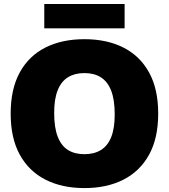

<svg xmlns="http://www.w3.org/2000/svg" viewBox="-20 -950 862 980"><path d="M411 10Q297 10 212.5 -32.8Q128 -75.5 81.2 -160Q34.5 -244.5 34.5 -370Q34.5 -496 81 -580.5Q127.5 -665 212 -707.5Q296.5 -750 411 -750Q525.5 -750 610 -707.2Q694.5 -664.5 741 -580Q787.5 -495.5 787.5 -370Q787.5 -245 741 -160.5Q694.5 -76 610 -33Q525.5 10 411 10ZM411 -163Q461 -163 495.5 -184.5Q530 -206 547.8 -250.8Q565.5 -295.5 565.5 -366Q565.5 -440.5 547.5 -487Q529.5 -533.5 495 -555.2Q460.5 -577 411 -577Q362 -577 327.5 -556Q293 -535 274.8 -490.2Q256.5 -445.5 256.5 -374Q256.5 -299 274.5 -252.5Q292.5 -206 326.8 -184.5Q361 -163 411 -163ZM206 -805.5V-929.5H616V-805.5Z"/></svg>

Font: Encode Sans SC Black
Style: Regular
Weight: 900
Version: Version 3.002